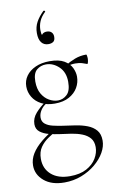

<svg xmlns="http://www.w3.org/2000/svg" viewBox="-103 -727 634 1062"><g transform="rotate(-10 214.0 -196.0)"><path d="M220 -673Q224 -675 227.5 -671.5Q231 -668 228 -666Q205 -644 195 -620.5Q185 -597 185 -571Q185 -549 190.5 -541Q196 -533 204 -528L188 -525Q185 -542 194.5 -549.5Q204 -557 218 -557Q235 -557 244.5 -547.5Q254 -538 254 -522Q254 -502 243.5 -494.5Q233 -487 216 -487Q191 -487 177 -505Q163 -523 163 -558Q163 -592 178 -619.5Q193 -647 220 -673ZM171 282Q99 282 57 246.5Q15 211 15 160Q15 125 34.5 93.5Q54 62 90 32.5Q126 3 175 -25L185 -14Q156 3 128 21.5Q100 40 82 66Q64 92 64 131Q64 186 102 219.5Q140 253 207 253Q263 253 300 233Q337 213 355.5 182Q374 151 374 119Q374 87 357.5 68Q341 49 314 38.5Q287 28 255 23Q223 18 191 14Q161 10 131.5 2.5Q102 -5 82 -20.5Q62 -36 62 -64Q62 -98 87 -126Q112 -154 140 -173L147 -166Q127 -154 114.5 -134.5Q102 -115 102 -94Q102 -71 118.5 -58Q135 -45 160.5 -39Q186 -33 213 -29Q249 -24 285 -18.5Q321 -13 351 -1.5Q381 10 399.5 31.5Q418 53 418 90Q418 123 399 156.5Q380 190 346 218.5Q312 247 267 264.5Q222 282 171 282ZM194 -157Q149 -157 118 -173.5Q87 -190 70.5 -217.5Q54 -245 54 -277Q54 -310 72.5 -336Q91 -362 125 -377.5Q159 -393 205 -393Q257 -393 286.5 -375.5Q316 -358 328 -332.5Q340 -307 340 -283Q340 -250 323.5 -221.5Q307 -193 274.5 -175Q242 -157 194 -157ZM214 -171Q243 -171 265 -192Q287 -213 287 -263Q287 -317 254.5 -348Q222 -379 182 -379Q152 -379 130 -360.5Q108 -342 108 -296Q108 -254 124 -226.5Q140 -199 164.5 -185Q189 -171 214 -171ZM287 -319V-353Q317 -371 346.5 -382.5Q376 -394 411 -394Q413 -394 414.5 -387Q416 -380 416 -373Q416 -363 413.5 -351.5Q411 -340 407 -342Q399 -345 382.5 -350.5Q366 -356 343 -356Q330 -356 318.5 -354Q307 -352 296 -349Z"/></g></svg>

Font: Cormorant Light Light
Style: Regular
Weight: 300
Version: Version 4.000